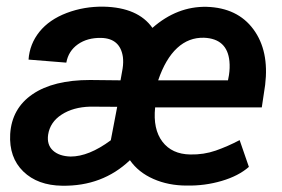

<svg xmlns="http://www.w3.org/2000/svg" viewBox="-20 -559 864 588"><path d="M551.8 9.3Q495.6 9.3 449.7 -11Q403.8 -31.2 377.9 -68.4Q293.9 11.7 170.4 9.8Q95.2 8.8 51.3 -33.9Q7.3 -76.7 11.2 -148.4Q16.1 -227.1 79.8 -270.5Q143.6 -314 255.9 -314L349.1 -313L355.5 -349.1Q358.4 -367.7 356.4 -384.3Q348.1 -441.4 290 -442.9Q247.6 -443.8 218.5 -423.3Q189.5 -402.8 183.1 -367.2L67.4 -376.5Q70.8 -424.3 100.8 -461.7Q130.9 -499 184.3 -519.3Q237.8 -539.6 297.9 -538.6Q402.8 -536.1 446.8 -473.6Q522.5 -540 612.8 -538.1Q707.5 -535.2 756.1 -469.2Q804.7 -403.3 792 -298.8L781.7 -230H455.1Q448.2 -163.6 477.3 -125.2Q506.3 -86.9 562.5 -85.9Q604 -85 640.9 -97.9Q677.7 -110.8 713.9 -129.9L742.2 -47.9Q710.4 -20 658.9 -4.9Q607.4 10.3 551.8 9.3ZM196.3 -79.6Q252 -79.6 319.3 -129.4L338.9 -231.9L256.3 -232.4Q204.1 -231 168.7 -208Q133.3 -185.1 127.4 -146.5Q123 -115.7 142.1 -98.1Q161.1 -80.6 196.3 -79.6ZM605 -443.4Q558.1 -444.8 522.5 -411.9Q486.8 -378.9 464.4 -313H678.2L681.2 -329.1Q684.6 -351.1 682.6 -371.6Q675.8 -440.4 605 -443.4Z"/></svg>

Font: Roboto Medium
Style: Italic
Weight: 500
Italic angle: -12°
Designer: Google
Version: Version 2.134; 2016